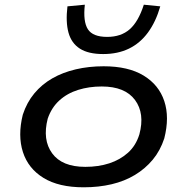

<svg xmlns="http://www.w3.org/2000/svg" viewBox="-20 -788 796 817"><path d="M336 9Q230 9 165 -31Q100 -71 77.5 -141Q55 -211 77 -300Q94 -352 126 -390.5Q158 -429 202.5 -454.5Q247 -480 302.5 -493Q358 -506 421 -506Q526 -506 591 -466.5Q656 -427 679 -358Q702 -289 679 -199Q662 -147 630 -108.5Q598 -70 554 -43.5Q510 -17 455 -4Q400 9 336 9ZM343 -78Q399 -78 445 -93Q491 -108 524.5 -138Q558 -168 573 -216Q597 -305 554.5 -362.5Q512 -420 413 -420Q359 -420 312.5 -405.5Q266 -391 232.5 -360.5Q199 -330 183 -283Q160 -193 202 -135.5Q244 -78 343 -78ZM419 -558Q356 -558 320 -581Q284 -604 271.5 -649Q259 -694 267 -761L341 -768Q333 -696 354 -663.5Q375 -631 436 -631Q495 -631 532 -663.5Q569 -696 592 -768L662 -761Q643 -695 609.5 -649.5Q576 -604 528.5 -581Q481 -558 419 -558Z"/></svg>

Font: Nunito Sans 7pt Expanded Medium
Style: Italic
Weight: 500
Width: 7
Italic angle: -9°
Designer: Vernon Adams
Foundry: Vernon Adams
Version: Version 3.101;gftools[0.9.27]